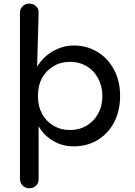

<svg xmlns="http://www.w3.org/2000/svg" viewBox="-20 -801 743 1056"><path d="M140.6 234.4Q119.1 234.4 104.5 219.7Q89.8 205.1 89.8 182.6Q89.8 -121.1 89.8 -730.5Q89.8 -752.9 104.5 -766.6Q119.1 -781.2 140.6 -781.2Q164.1 -781.2 178.7 -766.6Q193.4 -752.9 192.4 -730.5Q188.5 -578.1 179.7 -274.4Q170.9 -274.4 143.6 -274.4Q143.6 -342.8 165 -394.5Q185.5 -446.3 220.7 -481.4Q255.9 -515.6 298.8 -533.2Q340.8 -550.8 384.8 -550.8Q458 -550.8 515.6 -515.6Q574.2 -480.5 607.4 -417Q640.6 -355.5 640.6 -273.4Q640.6 -192.4 608.4 -129.9Q576.2 -67.4 517.6 -31.2Q460 3.9 384.8 3.9Q323.2 3.9 273.4 -25.4Q222.7 -54.7 192.4 -106.4Q192.4 -9.8 192.4 182.6Q193.4 205.1 178.7 219.7Q164.1 234.4 140.6 234.4ZM365.2 -85.9Q417 -85.9 457 -110.4Q497.1 -133.8 519.5 -175.8Q543 -217.8 543 -273.4Q543 -328.1 519.5 -370.1Q497.1 -413.1 457 -436.5Q417 -460.9 365.2 -460.9Q313.5 -460.9 273.4 -436.5Q233.4 -413.1 210 -370.1Q188.5 -328.1 188.5 -273.4Q188.5 -217.8 210.9 -175.8Q233.4 -133.8 273.4 -110.4Q313.5 -85.9 365.2 -85.9Z"/></svg>

Font: Abed
Style: Bold
Weight: 700
Designer: Johan Aakerlund
Version: Version 3.105